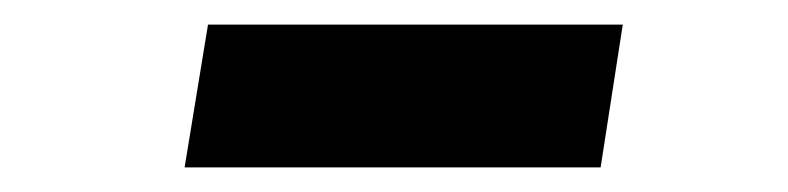

<svg xmlns="http://www.w3.org/2000/svg" viewBox="-20 -408 640 156"><path d="M130 -272H468L486 -388H149Z"/></svg>

Font: JetBrains Mono
Style: Bold Italic
Weight: 558
Italic angle: -9°
Monospace: yes
Designer: Philipp Nurullin, Konstantin Bulenkov
Foundry: JetBrains
Version: Version 2.305